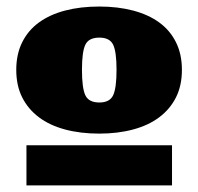

<svg xmlns="http://www.w3.org/2000/svg" viewBox="-20 -749 607 588"><path d="M29.8 -535.2Q29.8 -583 47.9 -619.4Q65.9 -655.8 98.9 -679.9Q131.8 -704.1 179 -716.6Q226.1 -729 284.2 -729Q340.8 -729 387.9 -716.6Q435.1 -704.1 468 -679.9Q501 -655.8 519 -619.4Q537.1 -583 537.1 -535.2Q537.1 -486.8 519 -450.9Q501 -415 468 -390.1Q435.1 -365.2 387.9 -352.5Q340.8 -339.8 284.2 -339.8Q226.1 -339.8 179 -352.5Q131.8 -365.2 98.9 -390.1Q65.9 -415 47.9 -450.9Q29.8 -486.8 29.8 -535.2ZM231 -535.2Q231 -479 241.5 -457Q252 -435.1 284.2 -435.1Q315.9 -435.1 326.4 -457Q336.9 -479 336.9 -535.2Q336.9 -590.8 326.4 -612.3Q315.9 -633.8 284.2 -633.8Q252 -633.8 241.5 -612.3Q231 -590.8 231 -535.2ZM61 -304.2H506.8V-181.2H61Z"/></svg>

Font: Ultra
Style: Regular
Weight: 400
Designer: Astigmatic (AOETI)
Foundry: Astigmatic (AOETI)
Version: Version 1.000